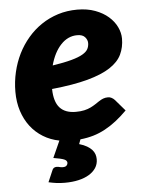

<svg xmlns="http://www.w3.org/2000/svg" viewBox="-51 -568 597 788"><g transform="rotate(-5 247.0 -174.0)"><path d="M156 110Q163 110 168.5 111.8Q174 113.5 181.5 113.5Q193 113.5 197.5 108.2Q202 103 202 97.5Q202 87.5 189.5 82.5Q177 77.5 146 72.5L177 3.5Q140.5 -3.5 110.5 -22Q80.5 -40.5 59.2 -68.2Q38 -96 26.2 -132.2Q14.5 -168.5 14.5 -211.5Q14.5 -253 23.8 -292.5Q33 -332 50.2 -366.8Q67.5 -401.5 92.5 -430.8Q117.5 -460 148.8 -481Q180 -502 217.2 -513.8Q254.5 -525.5 296.5 -525.5Q338 -525.5 370.2 -513.5Q402.5 -501.5 424.5 -482.2Q446.5 -463 458 -439Q469.5 -415 469.5 -391Q469.5 -355.5 455.5 -326Q441.5 -296.5 406.8 -273.8Q372 -251 313.2 -235Q254.5 -219 165.5 -210Q166.5 -157 188.8 -132.5Q211 -108 254.5 -108Q275 -108 290 -111.5Q305 -115 316.2 -120.5Q327.5 -126 336.5 -132Q345.5 -138 353.8 -143.5Q362 -149 371 -152.5Q380 -156 391.5 -156Q399 -156 406 -152.2Q413 -148.5 418.5 -142.5L458.5 -96Q435 -72.5 412.5 -55Q390 -37.5 366.5 -24.8Q343 -12 317.8 -4.5Q292.5 3 263.5 6L256.5 25Q275.5 30.5 288.2 38Q301 45.5 308.8 54.2Q316.5 63 319.8 72.8Q323 82.5 323 93Q323 113 312.8 128.8Q302.5 144.5 284.2 155.5Q266 166.5 240.8 172.2Q215.5 178 185 178Q166 178 150.5 176Q135 174 117.5 170L137.5 123.5Q142 110 156 110ZM287.5 -421Q249 -421 220 -390.2Q191 -359.5 176.5 -306Q225 -313.5 255 -321.8Q285 -330 301.5 -339.8Q318 -349.5 323.8 -360.8Q329.5 -372 329.5 -385Q329.5 -398 319.5 -409.5Q309.5 -421 287.5 -421Z"/></g></svg>

Font: Lato Black
Style: Italic
Weight: 900
Italic angle: -7°
Designer: Lukasz Dziedzic
Foundry: tyPoland Lukasz Dziedzic
Version: Version 2.007; 2014-02-27